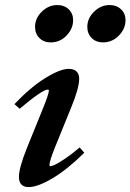

<svg xmlns="http://www.w3.org/2000/svg" viewBox="-20 -742 525 773"><path d="M394 -571.3Q366.7 -571.3 349.1 -588.9Q331.5 -606.4 331.5 -633.8Q331.5 -668.5 358.9 -695.1Q386.2 -721.7 420.9 -721.7Q449.2 -721.7 467.3 -704.6Q485.4 -687.5 485.4 -661.1Q485.4 -626.5 458.7 -598.9Q432.1 -571.3 394 -571.3ZM184.1 -571.3Q156.2 -571.3 138.7 -588.9Q121.1 -606.4 121.1 -633.8Q121.1 -668.5 148.4 -695.1Q175.8 -721.7 210.4 -721.7Q238.8 -721.7 256.6 -704.6Q274.4 -687.5 274.4 -661.1Q274.4 -626.5 248 -598.9Q221.7 -571.3 184.1 -571.3ZM95.7 11.2Q56.2 11.2 56.2 -30.3Q56.2 -65.9 88.9 -147.5L150.9 -300.3Q176.8 -363.8 176.8 -377.4Q176.8 -381.3 171.9 -381.3Q150.9 -381.3 59.1 -304.2L38.1 -322.8Q103.5 -391.6 163.1 -428.2Q222.7 -464.8 256.8 -464.8Q276.9 -464.8 287.8 -454.6Q298.8 -444.3 298.8 -425.3Q298.8 -386.7 266.1 -308.1L201.2 -148.4Q179.2 -93.8 179.2 -76.7Q179.2 -72.8 182.1 -72.8Q188 -72.8 201.4 -78.9Q214.8 -85 241.7 -103Q268.6 -121.1 300.8 -148.4L319.3 -127Q250.5 -59.1 190.9 -23.9Q131.3 11.2 95.7 11.2Z"/></svg>

Font: Elstob 6pt
Style: Italic
Weight: 700
Italic angle: -20°
Designer: Peter S. Baker
Version: Version 1.015